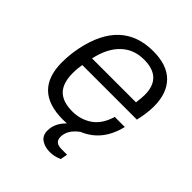

<svg xmlns="http://www.w3.org/2000/svg" viewBox="-199 -654 940 940"><g transform="rotate(45 270.5 -184.0)"><path d="M237.8 12.2Q36.1 12.2 36.1 -183.1Q36.1 -235.4 46.9 -289.1Q98.1 -538.1 314 -538.1Q410.6 -538.1 459.2 -488.5Q507.8 -439 507.8 -349.1Q507.8 -301.8 494.1 -244.1H116.2Q110.8 -213.9 110.8 -185.1Q110.8 -114.3 143.3 -81.5Q175.8 -48.8 242.2 -48.8Q299.8 -48.8 344.2 -79.6Q388.7 -110.4 408.2 -176.8H478Q447.3 -49.8 341.8 -6.8Q289.1 31.7 289.1 80.1Q289.1 119.1 335.9 119.1H374L367.2 155.8Q336.4 169.9 305.2 169.9Q270 169.9 246.1 153.6Q222.2 137.2 222.2 103Q222.2 52.7 265.1 11.2Q256.3 12.2 237.8 12.2ZM127 -300.8H431.2Q436 -335.9 436 -356.9Q436 -477.1 311 -477.1Q240.2 -477.1 192.9 -431.6Q145.5 -386.2 127 -300.8Z"/></g></svg>

Font: Archivo Light
Style: Italic
Weight: 300
Italic angle: -10°
Designer: Hector Gatti
Foundry: Omnibus-Type
Version: Version 2.001